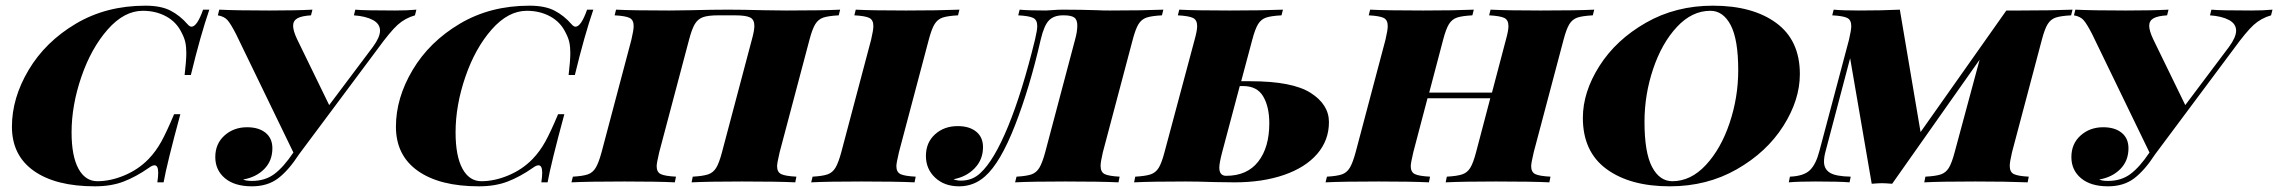

<svg xmlns="http://www.w3.org/2000/svg" viewBox="-20 -642 8021 676"><path d="M22 -196Q22 -297 81 -396Q140 -495 247 -558.5Q354 -622 492 -622Q547 -622 580.5 -604.5Q614 -587 640 -557Q648 -548 654 -548Q674 -548 695 -608H717Q686 -518 652 -378H630Q636 -429 636 -455Q636 -477 632.5 -493Q629 -509 620 -526Q602 -564 565.5 -584Q529 -604 483 -604Q417 -604 359 -538Q301 -472 266.5 -371.5Q232 -271 232 -176Q232 -93 256 -48.5Q280 -4 323 -4Q369 -4 418 -24.5Q467 -45 503 -82Q529 -109 548 -143.5Q567 -178 593 -240H615Q568 -67 556 0H534Q537 -21 537 -34Q537 -60 524 -60Q516 -60 504 -51Q458 -19 414.5 -2.5Q371 14 314 14Q176 14 99 -40.5Q22 -95 22 -196Z M1446 -608 1441 -588Q1406 -578 1380 -554.5Q1354 -531 1309 -469L1033 -99Q996 -42 959 -14Q922 14 867 14Q806 14 772 -14.5Q738 -43 738 -89Q738 -136 770.5 -165Q803 -194 850 -194Q891 -194 915 -174.5Q939 -155 939 -120Q939 -76 910.5 -47Q882 -18 836 -10Q846 -5 867 -5Q913 -5 945.5 -29Q978 -53 1013 -105L811 -522Q793 -557 781.5 -570.5Q770 -584 747 -588L752 -608Q812 -605 929 -605Q1023 -605 1080 -608L1075 -588Q1042 -586 1027 -577.5Q1012 -569 1012 -551Q1012 -534 1026 -504L1139 -272L1293 -477Q1318 -511 1318 -534Q1318 -558 1293 -571.5Q1268 -585 1226 -588L1231 -608Q1259 -605 1371 -605Q1414 -605 1446 -608Z M1374 -196Q1374 -297 1433 -396Q1492 -495 1599 -558.5Q1706 -622 1844 -622Q1899 -622 1932.5 -604.5Q1966 -587 1992 -557Q2000 -548 2006 -548Q2026 -548 2047 -608H2069Q2038 -518 2004 -378H1982Q1988 -429 1988 -455Q1988 -477 1984.5 -493Q1981 -509 1972 -526Q1954 -564 1917.5 -584Q1881 -604 1835 -604Q1769 -604 1711 -538Q1653 -472 1618.5 -371.5Q1584 -271 1584 -176Q1584 -93 1608 -48.5Q1632 -4 1675 -4Q1721 -4 1770 -24.5Q1819 -45 1855 -82Q1881 -109 1900 -143.5Q1919 -178 1945 -240H1967Q1920 -67 1908 0H1886Q1889 -21 1889 -34Q1889 -60 1876 -60Q1868 -60 1856 -51Q1810 -19 1766.5 -2.5Q1723 14 1666 14Q1528 14 1451 -40.5Q1374 -95 1374 -196Z M2669 -606 2749 -605Q2876 -605 2938 -608L2933 -588Q2896 -586 2878.5 -580Q2861 -574 2850.5 -557Q2840 -540 2830 -502L2725 -106Q2716 -68 2716 -57Q2716 -36 2730.5 -29Q2745 -22 2784 -20L2780 0Q2720 -3 2592 -3Q2477 -3 2415 0L2419 -20Q2455 -22 2473 -28Q2491 -34 2501.5 -51Q2512 -68 2522 -106L2627 -502Q2636 -534 2636 -551Q2636 -573 2621 -580.5Q2606 -588 2568 -588H2509Q2473 -588 2455 -581.5Q2437 -575 2426.5 -557.5Q2416 -540 2406 -502L2301 -106Q2292 -68 2292 -57Q2292 -36 2306.5 -29Q2321 -22 2360 -20L2356 0Q2295 -3 2179 -3Q2053 -3 1992 0L1997 -20Q2032 -22 2049.5 -28Q2067 -34 2077.5 -51.5Q2088 -69 2098 -106L2203 -502Q2211 -536 2211 -550Q2211 -572 2196.5 -579Q2182 -586 2144 -588L2149 -608Q2207 -605 2336 -605L2411 -606Q2487 -608 2542 -608H2544Q2591 -608 2669 -606Z M3136 -57Q3136 -36 3150.5 -29Q3165 -22 3204 -20L3200 0Q3136 -3 3013 -3Q2894 -3 2836 0L2841 -20Q2876 -22 2893.5 -28Q2911 -34 2921.5 -51.5Q2932 -69 2942 -106L3047 -502Q3055 -536 3055 -550Q3055 -572 3040.5 -579Q3026 -586 2988 -588L2993 -608Q3048 -605 3170 -605Q3283 -605 3358 -608L3353 -588Q3316 -586 3298.5 -580Q3281 -574 3270.5 -557Q3260 -540 3250 -502L3145 -106Q3136 -68 3136 -57Z M3624 -502Q3632 -536 3632 -550Q3632 -572 3617.5 -579Q3603 -586 3565 -588L3570 -608Q3601 -605 3663 -605Q3671 -605 3687 -606.5Q3703 -608 3722 -608Q3786 -608 3844 -606Q3861 -605 3888 -605Q4001 -605 4076 -608L4071 -588Q4034 -586 4016.5 -580Q3999 -574 3988.5 -557Q3978 -540 3968 -502L3863 -106Q3855 -72 3855 -58Q3855 -36 3869.5 -29Q3884 -22 3922 -20L3918 0Q3854 -3 3731 -3Q3613 -3 3554 0L3559 -20Q3594 -22 3611.5 -28Q3629 -34 3639.5 -51.5Q3650 -69 3660 -106L3765 -502Q3773 -530 3773 -552Q3773 -573 3762 -580.5Q3751 -588 3726 -588H3722Q3691 -588 3673.5 -570.5Q3656 -553 3644 -502Q3606 -335 3554 -201.5Q3502 -68 3448 -21Q3409 14 3357 14Q3305 14 3272.5 -16.5Q3240 -47 3240 -93Q3240 -140 3272 -169Q3304 -198 3352 -198Q3393 -198 3417 -178.5Q3441 -159 3441 -124Q3441 -80 3411.5 -49.5Q3382 -19 3337 -11Q3349 -6 3363 -6Q3404 -6 3432 -33Q3480 -77 3529.5 -197.5Q3579 -318 3624 -502Z M4659 -212Q4659 -148 4617.5 -100Q4576 -52 4500.5 -26Q4425 0 4327 0L4254 -1Q4194 -3 4155 -3Q4033 -3 3973 0L3977 -20Q4013 -22 4031 -28Q4049 -34 4059.5 -51Q4070 -68 4080 -106L4186 -502Q4195 -534 4195 -550Q4195 -572 4180 -579Q4165 -586 4127 -588L4132 -608Q4187 -605 4309 -605Q4422 -605 4497 -608L4492 -588Q4455 -586 4437.5 -580Q4420 -574 4409.5 -557Q4399 -540 4389 -502L4350 -356H4383Q4530 -356 4594.5 -315Q4659 -274 4659 -212ZM4449 -208Q4449 -266 4427.5 -302.5Q4406 -339 4357 -339H4345L4283 -106Q4273 -68 4273 -52Q4273 -23 4297 -23Q4371 -23 4410 -73Q4449 -123 4449 -208Z M5593 -608 5588 -588Q5551 -586 5533.5 -580Q5516 -574 5505.5 -557Q5495 -540 5485 -502L5380 -106Q5371 -68 5371 -57Q5371 -36 5385.5 -29Q5400 -22 5439 -20L5435 0Q5375 -3 5247 -3Q5132 -3 5070 0L5074 -20Q5110 -22 5128 -28Q5146 -34 5156.5 -51Q5167 -68 5177 -106L5227 -296H5006L4956 -106Q4947 -68 4947 -57Q4947 -36 4961.5 -29Q4976 -22 5015 -20L5011 0Q4950 -3 4834 -3Q4708 -3 4647 0L4652 -20Q4687 -22 4704.5 -28Q4722 -34 4732.5 -51.5Q4743 -69 4753 -106L4858 -502Q4866 -536 4866 -550Q4866 -572 4851.5 -579Q4837 -586 4799 -588L4804 -608Q4862 -605 4991 -605Q5098 -605 5169 -608L5164 -588Q5127 -586 5109.5 -580Q5092 -574 5081.5 -557Q5071 -540 5061 -502L5012 -316H5233L5282 -502Q5291 -534 5291 -550Q5291 -572 5276 -579Q5261 -586 5223 -588L5228 -608Q5288 -605 5404 -605Q5531 -605 5593 -608Z M5553 -227Q5553 -318 5611.5 -410Q5670 -502 5775 -562Q5880 -622 6011 -622Q6151 -622 6234 -561Q6317 -500 6317 -381Q6317 -290 6258.5 -198Q6200 -106 6095 -46Q5990 14 5859 14Q5719 14 5636 -47Q5553 -108 5553 -227ZM5770 -213Q5770 -105 5796.5 -54.5Q5823 -4 5868 -4Q5933 -4 5986 -61Q6039 -118 6069.5 -208.5Q6100 -299 6100 -395Q6100 -503 6073.5 -553.5Q6047 -604 6002 -604Q5937 -604 5884 -547Q5831 -490 5800.5 -399.5Q5770 -309 5770 -213Z M7277 -608 7272 -588Q7235 -586 7217.5 -580Q7200 -574 7189.5 -557Q7179 -540 7169 -502L7064 -106Q7056 -72 7056 -58Q7056 -36 7070.5 -29Q7085 -22 7123 -20L7119 0Q7046 -3 6935 -3Q6812 -3 6755 0L6759 -20Q6796 -22 6813.5 -28Q6831 -34 6841.5 -51Q6852 -68 6862 -106L6950 -432L6642 5Q6618 3 6606 3Q6594 3 6570 5L6494 -437L6408 -111Q6402 -90 6402 -73Q6402 -47 6422.5 -34Q6443 -21 6496 -20L6492 0Q6456 -3 6373 -3Q6311 -3 6278 0L6282 -20Q6331 -22 6352.5 -43Q6374 -64 6386 -111L6490 -502Q6498 -536 6498 -550Q6498 -572 6483.5 -579Q6469 -586 6431 -588L6436 -608Q6468 -605 6525 -605Q6608 -605 6669 -608L6742 -177L7044 -605H7092Q7202 -605 7277 -608Z M7981 -608 7976 -588Q7941 -578 7915 -554.5Q7889 -531 7844 -469L7568 -99Q7531 -42 7494 -14Q7457 14 7402 14Q7341 14 7307 -14.5Q7273 -43 7273 -89Q7273 -136 7305.5 -165Q7338 -194 7385 -194Q7426 -194 7450 -174.5Q7474 -155 7474 -120Q7474 -76 7445.5 -47Q7417 -18 7371 -10Q7381 -5 7402 -5Q7448 -5 7480.5 -29Q7513 -53 7548 -105L7346 -522Q7328 -557 7316.5 -570.5Q7305 -584 7282 -588L7287 -608Q7347 -605 7464 -605Q7558 -605 7615 -608L7610 -588Q7577 -586 7562 -577.5Q7547 -569 7547 -551Q7547 -534 7561 -504L7674 -272L7828 -477Q7853 -511 7853 -534Q7853 -558 7828 -571.5Q7803 -585 7761 -588L7766 -608Q7794 -605 7906 -605Q7949 -605 7981 -608Z"/></svg>

Font: Playfair Display SC Black
Style: Italic
Weight: 900
Italic angle: -14°
Designer: Claus Eggers Sørensen
Foundry: Claus Eggers Sørensen
Version: Version 1.200; ttfautohint (v1.6)